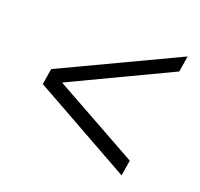

<svg xmlns="http://www.w3.org/2000/svg" viewBox="-88 -618 672 646"><g transform="rotate(20 248.0 -295.0)"><path d="M408 -69 54 -267 63 -324 480 -521 471 -464 113 -294 417 -125Z"/></g></svg>

Font: Georama Expanded Light
Style: Italic
Weight: 300
Width: 7
Italic angle: -9°
Designer: Jean-Baptiste Levee
Foundry: Production Type
Version: Version 1.000